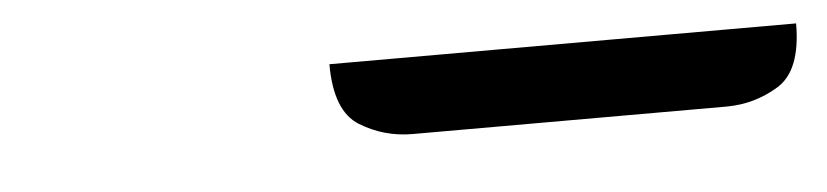

<svg xmlns="http://www.w3.org/2000/svg" viewBox="-23 -52 754 175"><g transform="rotate(-5 353.5 35.0)"><path d="M280 0H707Q707 43 685 56.5Q663 70 637 70H350Q324 70 302 56.5Q280 43 280 0Z"/></g></svg>

Font: Warnes
Style: Regular
Weight: 400
Designer: Eduardo Rodriguez Tunni
Foundry: Eduardo Rodriguez Tunni
Version: Version 1.002; ttfautohint (v1.8.4.7-5d5b);gftools[0.9.23]